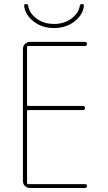

<svg xmlns="http://www.w3.org/2000/svg" viewBox="-20 -940 540 960"><path d="M129.9 0Q115.2 0 105 -9.8Q94.7 -19.5 94.7 -35.2V-695.3Q94.7 -710 105 -720.2Q115.2 -730.5 129.9 -730.5H405.3Q415 -730.5 415 -720.2Q415 -710 405.3 -710H120.1Q115.2 -710 115.2 -705.1V-415Q115.2 -410.2 120.1 -410.2H394.5Q404.3 -410.2 404.8 -399.9Q405.3 -389.6 394.5 -389.6H120.1Q115.2 -389.6 115.2 -384.8V-25.4Q115.2 -20.5 120.1 -19.5H405.3Q415 -19.5 415 -9.8Q415 0 405.3 0ZM100.6 -910.2Q98.6 -919.9 110.4 -919.9Q119.1 -919.9 121.1 -911.1Q126 -875 162.1 -847.7Q198.2 -820.3 250 -820.3Q301.8 -820.3 337.9 -847.7Q374 -875 378.9 -911.1Q380.9 -919.9 389.6 -919.9Q400.4 -919.9 399.4 -910.2Q394.5 -865.2 352.1 -832.5Q309.6 -799.8 250 -799.8Q190.4 -799.8 148.4 -832.5Q106.4 -865.2 100.6 -910.2Z"/></svg>

Font: Rounded Mgen+ 1m thin
Style: Regular
Weight: 100
Designer: [Source Han Sans]
Ryoko NISHIZUKA  (kana & ideographs); Paul D. Hunt (Latin, Greek & Cyrillic); Wenlong ZHANG  (bopomofo
Version: Version 1.059.20150602